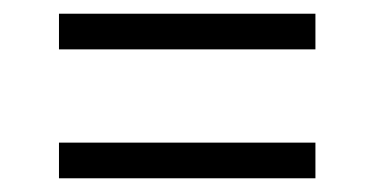

<svg xmlns="http://www.w3.org/2000/svg" viewBox="-20 -395 546 280"><path d="M66 -323V-375H440V-323ZM66 -135V-187H440V-135Z"/></svg>

Font: Archivo Condensed ExtraLight
Style: Regular
Weight: 250
Width: 3
Designer: Hector Gatti
Foundry: Omnibus-Type
Version: Version 2.001